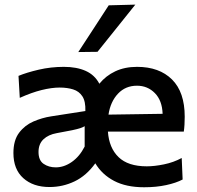

<svg xmlns="http://www.w3.org/2000/svg" viewBox="-20 -798 852 830"><path d="M194 10.5Q123.5 10.5 80.8 -27.8Q38 -66 38 -136.5Q38 -191.5 62.5 -224Q87 -256.5 124.5 -272.8Q162 -289 201 -295L349 -318Q350.5 -359.5 336.2 -381.5Q322 -403.5 296.2 -411.5Q270.5 -419.5 238 -419.5Q203.5 -419.5 160 -408.8Q116.5 -398 65.5 -375L60 -470Q95 -484.5 147.5 -496.8Q200 -509 256 -509Q311.5 -509 350.5 -491.5Q389.5 -474 409.5 -436Q437.5 -470.5 478.5 -489.8Q519.5 -509 572.5 -509Q668.5 -509 723.5 -454.5Q778.5 -400 778.5 -293.5Q778.5 -255.5 774.5 -229H446.5Q451.5 -158.5 492.5 -118.8Q533.5 -79 614.5 -79Q647.5 -79 689 -87.5Q730.5 -96 765.5 -115L769.5 -22Q741 -7 698.2 2.2Q655.5 11.5 603 11.5Q525.5 11.5 473.2 -16Q421 -43.5 392 -92Q353.5 -38.5 302.5 -14Q251.5 10.5 194 10.5ZM572 -427.5Q522.5 -427.5 490 -393Q457.5 -358.5 449 -302.5L683 -306Q681 -363.5 649.5 -395.5Q618 -427.5 572 -427.5ZM221 -74.5Q257 -74.5 290.8 -98.2Q324.5 -122 346 -164.5V-252.5Q339 -248 327 -244Q315 -240 291.5 -235Q268 -230 225.5 -222.5Q189 -216 167.8 -195.8Q146.5 -175.5 146.5 -141Q146.5 -104.5 168.8 -89.5Q191 -74.5 221 -74.5ZM318.5 -573Q351.5 -623.5 384.5 -674.2Q417.5 -725 450 -775L565 -778Q523 -725.5 482.5 -675Q441.5 -624 401.5 -574Z"/></svg>

Font: Heraclito Medium
Style: Regular
Weight: 500
Designer: Kostas Bartsokas (font) & Cristiano Sobral (main changes)
Foundry: Kostas Bartsokas (font) & Cristiano Sobral (main changes)
Version: Version 1.00;July 8, 2020;FontCreator 13.0.0.2655 64-bit